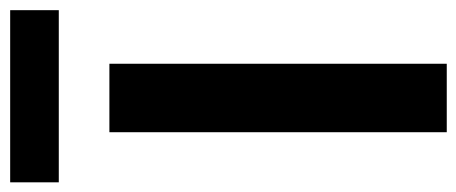

<svg xmlns="http://www.w3.org/2000/svg" viewBox="-314 -634 920 387"><g transform="rotate(-90 146.5 -440.0)"><path d="M74 0V-680H212V0ZM-27 -782V-880H320V-782Z"/></g></svg>

Font: Titillium Web
Style: Bold
Weight: 700
Version: Version 1.001;PS 57.000;hotconv 1.0.70;makeotf.lib2.5.55311